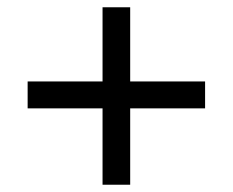

<svg xmlns="http://www.w3.org/2000/svg" viewBox="-20 -548 640 528"><path d="M262 -40V-250H56V-324H262V-528H338V-324H544V-250H338V-40Z"/></svg>

Font: Nunito Sans 12pt SemiBold
Style: Regular
Weight: 600
Designer: Vernon Adams
Foundry: Vernon Adams
Version: Version 3.101;gftools[0.9.27]